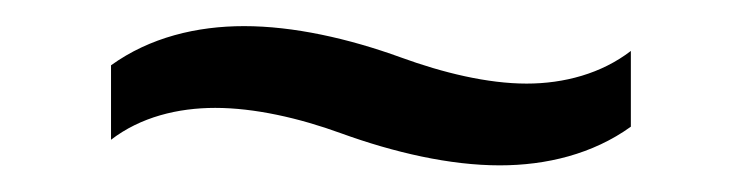

<svg xmlns="http://www.w3.org/2000/svg" viewBox="-20 -375 568 147"><path d="M463 -336C440.4 -318.6 411.8 -311 383.2 -311C353.3 -311 319.1 -319.3 287 -331C246.8 -345.6 204.6 -355 166.9 -355C130.7 -355 94.7 -346.4 65 -325V-268C87.6 -285.4 116.2 -292.4 144.8 -292.4C174.7 -292.4 208.9 -284.7 241 -273C281.8 -258.2 324.5 -248.4 362.6 -248.4C398.3 -248.4 433.8 -257 463 -278Z"/></svg>

Font: Resamitz
Style: Bold
Weight: 700
Designer: gluk
Foundry: gluk
Version: Version 0.047